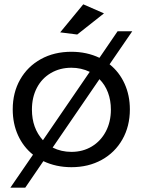

<svg xmlns="http://www.w3.org/2000/svg" viewBox="-20 -772 661 890"><path d="M582 -265Q582 -187 547.5 -126Q513 -65 451.5 -31Q390 3 311 3Q240 3 181 -25L97 98H28L133 -55Q88 -91 63.5 -145Q39 -199 39 -265Q39 -343 73.5 -403.5Q108 -464 169.5 -498Q231 -532 311 -532Q382 -532 441 -504L525 -627H593L488 -474Q533 -438 557.5 -384Q582 -330 582 -265ZM179 -122 396 -439Q356 -458 311 -458Q258 -458 216 -433.5Q174 -409 151 -365Q128 -321 128 -264Q128 -178 179 -122ZM494 -264Q494 -307 480.5 -343Q467 -379 441 -405L224 -88Q264 -68 311 -68Q364 -68 405.5 -93Q447 -118 470.5 -162.5Q494 -207 494 -264ZM366 -752 462 -710 338 -612 259 -622Z"/></svg>

Font: Montserrat
Style: Regular
Weight: 400
Designer: Julieta Ulanovsky
Foundry: Julieta Ulanovsky
Version: Version 6.001